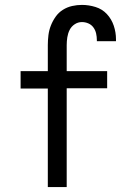

<svg xmlns="http://www.w3.org/2000/svg" viewBox="-20 -763 540 783"><path d="M175 0V-402H64V-473H175V-579Q175 -599 177.5 -619.5Q180 -640 187.5 -659Q195 -678 207 -695Q219 -712 236.5 -723Q254 -734 274 -738.5Q294 -743 314 -743Q342 -743 369.5 -734.5Q397 -726 416 -705.5Q435 -685 444 -658Q453 -631 453 -603V-595H375V-599Q375 -613 372 -626.5Q369 -640 361 -651Q353 -662 340.5 -667.5Q328 -673 314 -673Q298 -673 284.5 -664Q271 -655 264 -641Q257 -627 254.5 -611Q252 -595 252 -579V-473H417V-403H252V0Z"/></svg>

Font: Iosevka Curly
Style: Regular
Weight: 400
Monospace: yes
Designer: Belleve Invis
Foundry: Belleve Invis
Version: Version 22.1.2; ttfautohint (v1.8.4)